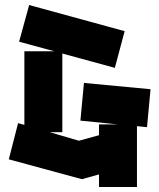

<svg xmlns="http://www.w3.org/2000/svg" viewBox="-20 -694 634 764"><path d="M306 19 15 -60 52 -204 77 -197V-490H196L56 -528L96 -674L476 -570L437 -424L228 -481V-168H178L294 -134L374 -156V-199H449L300 -214L314 -364L579 -339L565 -188L525 -192V50H374V0L306 19Z"/></svg>

Font: Blaka
Style: Regular
Weight: 400
Designer: Mohamed Gaber
Foundry: Kief Type Foundry
Version: Version 1.003; ttfautohint (v1.8.4.7-5d5b)